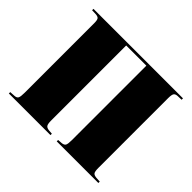

<svg xmlns="http://www.w3.org/2000/svg" viewBox="-162 -950 1171 1171"><g transform="rotate(45 423.0 -365.0)"><path d="M37 0V-12L71 -14Q90 -15 96 -26Q102 -37 102 -70V-673Q102 -699 95 -707.5Q88 -716 66 -717L37 -718V-730H809V-718L775 -717Q757 -716 750.5 -706Q744 -696 744 -667V-66Q744 -35 750.5 -25.5Q757 -16 777 -14L809 -12V0H450V-12L479 -14Q498 -16 504 -26.5Q510 -37 510 -70V-713H336V-66Q336 -36 343 -26Q350 -16 370 -14L396 -12V0Z"/></g></svg>

Font: Display Black
Style: Regular
Weight: 900
Designer: Latin by Veronika Burian and Jose Scaglione. Greek by Irene Vlachou. Cyrillic by Vera Evstafieva.
Foundry: TypeTogether
Version: Version 3.002